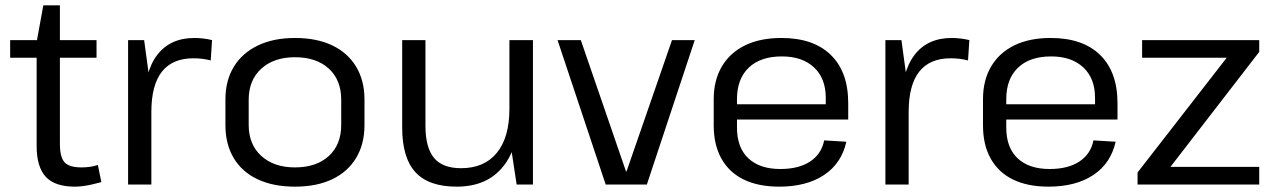

<svg xmlns="http://www.w3.org/2000/svg" viewBox="-20 -690 4761 718"><path d="M260 8Q185 8 151 -29Q117 -66 117 -144V-533L142 -670H204V-153Q204 -102 221.5 -83Q239 -64 285 -64Q300 -64 315.5 -66Q331 -68 346 -73L359 -9Q344 -5 327.5 -1Q311 3 293.5 5.5Q276 8 260 8ZM18 -540H341V-474H18Z M459 -540H519L546 -341V0H459ZM519 -296Q519 -420 567.5 -484Q616 -548 707 -548Q723 -548 740 -546Q757 -544 773 -540L768 -464Q738 -472 703 -472Q625 -472 585.5 -422Q546 -372 546 -271Z M1083 8Q1002 8 943.5 -19.5Q885 -47 854 -99Q823 -151 823 -222V-318Q823 -389 854.5 -440.5Q886 -492 944.5 -520Q1003 -548 1083 -548Q1164 -548 1222 -520.5Q1280 -493 1311.5 -441Q1343 -389 1343 -318V-222Q1343 -151 1311.5 -99Q1280 -47 1222 -19.5Q1164 8 1083 8ZM1083 -64Q1163 -64 1209.5 -106.5Q1256 -149 1256 -223V-317Q1256 -391 1209.5 -433.5Q1163 -476 1083 -476Q1004 -476 957 -433Q910 -390 910 -317V-223Q910 -150 957 -107Q1004 -64 1083 -64Z M1571 -220Q1571 -138 1603 -99.5Q1635 -61 1704 -61Q1791 -61 1838 -118.5Q1885 -176 1885 -283L1923 -352V-286Q1923 -145 1862.5 -68.5Q1802 8 1688 8Q1583 8 1533.5 -46Q1484 -100 1484 -213V-540H1571ZM1973 0H1912L1885 -178V-540H1973Z M2065 -540H2152L2321 -49H2323L2493 -540H2578L2399 0H2245Z M2894 8Q2816 8 2761.5 -18.5Q2707 -45 2678 -96.5Q2649 -148 2649 -221V-319Q2649 -390 2679.5 -441.5Q2710 -493 2766.5 -520.5Q2823 -548 2902 -548Q3022 -548 3087 -484.5Q3152 -421 3152 -304V-243H2719V-300H3082L3068 -277V-324Q3068 -397 3024 -438Q2980 -479 2904 -479Q2824 -479 2780 -437Q2736 -395 2736 -319V-213Q2736 -138 2778.5 -98Q2821 -58 2898 -58Q2967 -58 3009.5 -86Q3052 -114 3062 -165L3145 -160Q3127 -79 3061.5 -35.5Q2996 8 2894 8Z M3291 -540H3351L3378 -341V0H3291ZM3351 -296Q3351 -420 3399.5 -484Q3448 -548 3539 -548Q3555 -548 3572 -546Q3589 -544 3605 -540L3600 -464Q3570 -472 3535 -472Q3457 -472 3417.5 -422Q3378 -372 3378 -271Z M3901 8Q3823 8 3768.5 -18.5Q3714 -45 3685 -96.5Q3656 -148 3656 -221V-319Q3656 -390 3686.5 -441.5Q3717 -493 3773.5 -520.5Q3830 -548 3909 -548Q4029 -548 4094 -484.5Q4159 -421 4159 -304V-243H3726V-300H4089L4075 -277V-324Q4075 -397 4031 -438Q3987 -479 3911 -479Q3831 -479 3787 -437Q3743 -395 3743 -319V-213Q3743 -138 3785.5 -98Q3828 -58 3905 -58Q3974 -58 4016.5 -86Q4059 -114 4069 -165L4152 -160Q4134 -79 4068.5 -35.5Q4003 8 3901 8Z M4234 -45 4593 -507 4608 -474H4251V-540H4689V-496L4330 -31L4315 -66H4689V0H4234Z"/></svg>

Font: Pathway Extreme
Style: Regular
Weight: 400
Designer: Eduardo Rodriguez Tunni
Foundry: Eduardo Rodriguez Tunni
Version: Version 1.001;gftools[0.9.26]